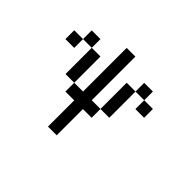

<svg xmlns="http://www.w3.org/2000/svg" viewBox="-147 -964 1294 1294"><g transform="rotate(45 500.0 -317.0)"><path d="M83 -442.4V-526.4H167V-442.4ZM750 -526.4H667V-276.4H583V-192.4H500V57.6H417V-192.4H333V-276.4H250V-526.4H167V-609.4H250V-526.4H333V-276.4H417V-692.4H500V-276.4H583V-526.4H667V-609.4H750ZM750 -526.4H833V-442.4H750Z"/></g></svg>

Font: KH Dot Kodenmachou 12
Style: Regular
Weight: 400
Designer: Original version for X68000 by Keitarou Hiraki (http://hp.vector.co.jp/authors/VA000874/) / TrueType conversion by Homem
Version: Version 1.00.20150527